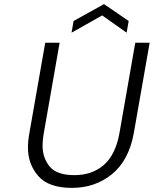

<svg xmlns="http://www.w3.org/2000/svg" viewBox="-20 -907 748 934"><path d="M477 -832 328 -748 338 -805 486 -887 606 -805 596 -748ZM270 -699 193 -259Q187 -226 187 -199Q187 -139 221.5 -97Q256 -55 342 -55Q428 -55 485 -104.5Q542 -154 561 -259L638 -699H708L631 -260Q607 -127 525 -60Q443 7 330 7Q217 7 166.5 -50.5Q116 -108 116 -189Q116 -222 123 -260L200 -699Z"/></svg>

Font: Fz Poppins Light
Style: Italic
Weight: 300
Italic angle: -10°
Designer: Ninad Kale (Devanagari), Jonny Pinhorn (Latin)
Foundry: Indian Type Foundry
Version: Vit hóa bi Vntype.Com & FontZin.Com